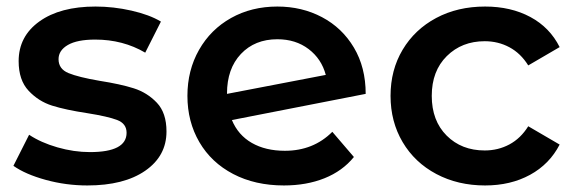

<svg xmlns="http://www.w3.org/2000/svg" viewBox="-20 -560 1757 587"><path d="M21 -53 69 -148Q105 -124 155.5 -109.5Q206 -95 255 -95Q367 -95 367 -154Q367 -182 338.5 -193Q310 -204 247 -214Q181 -224 139.5 -237Q98 -250 67.5 -282.5Q37 -315 37 -373Q37 -449 100.5 -494.5Q164 -540 272 -540Q327 -540 382 -527.5Q437 -515 472 -494L424 -399Q356 -439 271 -439Q216 -439 187.5 -422.5Q159 -406 159 -379Q159 -349 189.5 -336.5Q220 -324 284 -313Q348 -303 389 -290Q430 -277 459.5 -246Q489 -215 489 -158Q489 -83 424 -38Q359 7 247 7Q182 7 120 -10Q58 -27 21 -53Z M996 -157 1062 -80Q1027 -37 972 -15Q917 7 848 7Q760 7 693 -28Q626 -63 589.5 -125.5Q553 -188 553 -267Q553 -345 588.5 -407.5Q624 -470 686.5 -505Q749 -540 828 -540Q903 -540 964.5 -507.5Q1026 -475 1062 -414.5Q1098 -354 1098 -273L689 -193Q708 -147 750 -123Q792 -99 851 -99Q938 -99 996 -157ZM674 -274V-273L976 -331Q963 -380 923.5 -410Q884 -440 828 -440Q759 -440 716.5 -395Q674 -350 674 -274Z M1174 -267Q1174 -346 1211 -408Q1248 -470 1313.5 -505Q1379 -540 1463 -540Q1542 -540 1601.5 -508Q1661 -476 1691 -416L1595 -360Q1572 -397 1537.5 -415.5Q1503 -434 1462 -434Q1392 -434 1346 -388.5Q1300 -343 1300 -267Q1300 -191 1345.5 -145.5Q1391 -100 1462 -100Q1503 -100 1537.5 -118.5Q1572 -137 1595 -174L1691 -118Q1660 -58 1600.5 -25.5Q1541 7 1463 7Q1380 7 1314 -28Q1248 -63 1211 -125.5Q1174 -188 1174 -267Z"/></svg>

Font: Montserrat Alternates SemiBold
Style: Regular
Weight: 600
Designer: Julieta Ulanovsky
Foundry: Julieta Ulanovsky
Version: Version 7.200